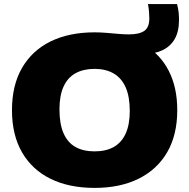

<svg xmlns="http://www.w3.org/2000/svg" viewBox="-20 -908 924 938"><path d="M442 10Q318 10 227.5 -34.2Q137 -78.5 87.8 -163.5Q38.5 -248.5 38.5 -370Q38.5 -491.5 87.8 -576.5Q137 -661.5 227.5 -705.8Q318 -750 442 -750Q470.5 -750 500.2 -747.5Q530 -745 558.2 -742.5Q586.5 -740 609.5 -740Q660 -740 684.8 -757Q709.5 -774 709.5 -818Q709.5 -832 708.2 -848.5Q707 -865 703 -888H845Q851 -865.5 852.8 -846.8Q854.5 -828 854.5 -810.5Q854.5 -753 832.8 -716.2Q811 -679.5 771.8 -661.8Q732.5 -644 680 -644L687.5 -687Q764 -641.5 805 -560.8Q846 -480 846 -370Q846 -249 796.8 -164.2Q747.5 -79.5 657 -34.8Q566.5 10 442 10ZM442 -168.5Q498 -168.5 536.2 -190.2Q574.5 -212 594.2 -256Q614 -300 614 -366Q614 -436 593.8 -481.5Q573.5 -527 535 -549.2Q496.5 -571.5 442 -571.5Q387.5 -571.5 349 -550.2Q310.5 -529 290.5 -485Q270.5 -441 270.5 -374Q270.5 -303 290.2 -257.5Q310 -212 348.2 -190.2Q386.5 -168.5 442 -168.5Z"/></svg>

Font: Encode Sans SC SemiExpanded Black
Style: Regular
Weight: 900
Width: 6
Designer: Multiple Designers
Foundry: Impallari Type
Version: Version 3.002